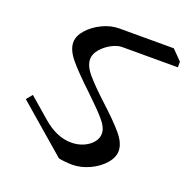

<svg xmlns="http://www.w3.org/2000/svg" viewBox="-139 -918 1039 1060"><g transform="rotate(20 380.5 -388.0)"><path d="M761 -695H433Q406 -695 372 -677Q338 -659 314 -630.5Q290 -602 290 -572Q290 -533 328.5 -487.5Q367 -442 445 -370Q526 -296 569 -245Q612 -194 612 -149Q612 -111 580 -74Q548 -37 497 -13.5Q446 10 395 10Q377 10 353 7.5Q329 5 316 2L32 -243L61 -278L178 -177Q262 -103 349 -103Q387 -103 419.5 -117Q452 -131 472 -155Q492 -179 492 -207Q492 -242 455.5 -284.5Q419 -327 342 -400Q257 -480 214 -531.5Q171 -583 171 -628Q171 -665 203 -701.5Q235 -738 284.5 -762Q334 -786 383 -786H704L761 -728Z"/></g></svg>

Font: Inknut Antiqua Light
Style: Regular
Weight: 300
Designer: Claus Eggers Sørensen
Foundry: Claus Eggers Sørensen
Version: Version 1.003; ttfautohint (v1.8.2) -l 8 -r 50 -G 200 -x 14 